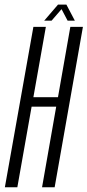

<svg xmlns="http://www.w3.org/2000/svg" viewBox="-50 -788 368 808"><path d="M-29.5 0H23L83 -339H186.5L127 0H180L299 -675H246L194 -379H90.5L143 -675H90.5ZM136 -701H167L209 -749.5L234.5 -701H265L229.5 -768.5H194Z"/></svg>

Font: Anybody ExtraCondensed Light
Style: Italic
Weight: 300
Width: 2
Italic angle: -10°
Version: Version 1.113;gftools[0.9.25]